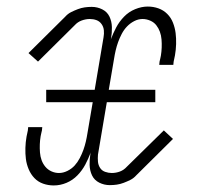

<svg xmlns="http://www.w3.org/2000/svg" viewBox="-20 -558 640 586"><path d="M144 8Q127 8 111.5 2.5Q96 -3 85 -14.5Q74 -26 67.5 -41.5Q61 -57 59 -73Q57 -89 57.5 -106.5Q58 -124 61 -141Q62 -146 63 -150.5Q64 -155 65 -160Q65 -163 65.5 -165Q66 -167 66 -170H109Q109 -167 108.5 -165Q108 -163 108 -160Q107 -156 106 -151.5Q105 -147 104 -142Q102 -130 101.5 -117.5Q101 -105 102 -92.5Q103 -80 107 -69Q111 -58 118.5 -49Q126 -40 137 -35Q148 -30 160 -30Q173 -30 186 -36.5Q199 -43 208 -53Q217 -63 223.5 -75.5Q230 -88 234.5 -100.5Q239 -113 242 -126Q245 -139 247 -152L263 -246H121V-284H269L296 -444Q298 -455 297 -465.5Q296 -476 290 -484.5Q284 -493 274.5 -496.5Q265 -500 254 -500Q242 -500 229.5 -495.5Q217 -491 208 -481L96 -370L67 -396L179 -507Q187 -516 197 -521Q207 -526 217.5 -530Q228 -534 238.5 -535.5Q249 -537 260 -537Q277 -537 292 -529.5Q307 -522 314 -507.5Q321 -493 321.5 -475.5Q322 -458 319 -441L318 -437Q325 -456 334.5 -474Q344 -492 358.5 -507Q373 -522 392.5 -530Q412 -538 431 -538Q448 -538 463.5 -532.5Q479 -527 490.5 -515.5Q502 -504 508 -488.5Q514 -473 516 -457Q518 -441 517.5 -423.5Q517 -406 514 -389Q513 -384 512 -379.5Q511 -375 510 -370Q510 -367 509.5 -365Q509 -363 509 -360H466Q466 -363 466.5 -365Q467 -367 467 -370Q468 -374 469 -378.5Q470 -383 471 -388Q473 -400 473.5 -412.5Q474 -425 473 -437.5Q472 -450 468 -461Q464 -472 457 -481Q450 -490 438.5 -495Q427 -500 415 -500Q402 -500 389.5 -493.5Q377 -487 367.5 -477Q358 -467 351.5 -454.5Q345 -442 340.5 -429.5Q336 -417 333 -404Q330 -391 328 -378L312 -284H454V-246H306L279 -86Q278 -75 279 -64.5Q280 -54 285.5 -45.5Q291 -37 301 -33.5Q311 -30 321 -30Q334 -30 346 -34.5Q358 -39 367 -49L480 -160L508 -134L396 -23Q388 -14 378 -9Q368 -4 357.5 0Q347 4 336.5 5.5Q326 7 315 7Q298 7 283 -0.5Q268 -8 261 -22.5Q254 -37 253.5 -54.5Q253 -72 256 -89L257 -93Q250 -74 240.5 -56Q231 -38 216.5 -23Q202 -8 183 0Q164 8 144 8Z"/></svg>

Font: Iosevka Slab XLtEx
Style: Italic
Weight: 200
Width: 7
Italic angle: -9°
Monospace: yes
Designer: Belleve Invis
Foundry: Belleve Invis
Version: Version 11.1.0; ttfautohint (v1.8.3)